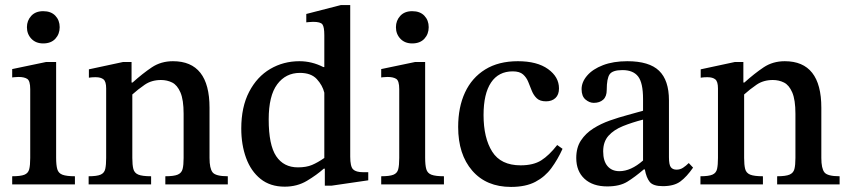

<svg xmlns="http://www.w3.org/2000/svg" viewBox="-20 -726 3346 756"><path d="M275 0H28V-32Q61 -32 76 -38Q91 -44 95 -59.5Q99 -75 99 -104V-375Q99 -408 87 -415.5Q75 -423 53 -423Q43 -423 35.5 -422Q28 -421 28 -421V-454L162 -482H201V-105Q201 -76 205.5 -60Q210 -44 226 -38Q242 -32 275 -32ZM150 -555Q121 -555 103.5 -573.5Q86 -592 86 -619Q86 -645 103 -663.5Q120 -682 150 -682Q181 -682 198 -664Q215 -646 215 -619Q215 -592 198 -573.5Q181 -555 150 -555Z M877 0H631V-32Q665 -32 680 -38.5Q695 -45 699 -60.5Q703 -76 703 -104V-278Q703 -333 690.5 -362Q678 -391 658 -401Q638 -411 614 -411Q577 -411 550 -392.5Q523 -374 501 -354V-104Q501 -77 505 -61Q509 -45 524.5 -38.5Q540 -32 575 -32V0H329V-32Q362 -32 376.5 -38.5Q391 -45 394.5 -61Q398 -77 398 -104V-378Q398 -405 387.5 -413.5Q377 -422 357 -422Q344 -422 337 -421Q330 -420 330 -420V-453L465 -482H498V-401H502Q542 -437 578 -461Q614 -485 661 -485Q805 -485 805 -302V-104Q805 -63 817 -47.5Q829 -32 877 -32Z M1101 9Q1044 9 1006 -21.5Q968 -52 949 -104Q930 -156 930 -220Q930 -305 961 -364.5Q992 -424 1044 -454.5Q1096 -485 1159 -485Q1208 -485 1253 -462H1257V-587Q1257 -620 1249.5 -630Q1242 -640 1213 -640Q1206 -640 1196 -639Q1186 -638 1186 -638V-671L1322 -706H1359V-109Q1359 -70 1370.5 -59Q1382 -48 1409 -48H1430V-16L1286 5H1259V-62H1255Q1227 -37 1188.5 -14Q1150 9 1101 9ZM1153 -67Q1186 -67 1208.5 -76.5Q1231 -86 1257 -104V-361Q1250 -390 1227.5 -414.5Q1205 -439 1161 -439Q1105 -439 1071.5 -394Q1038 -349 1038 -256Q1038 -155 1067.5 -111Q1097 -67 1153 -67Z M1728 0H1481V-32Q1514 -32 1529 -38Q1544 -44 1548 -59.5Q1552 -75 1552 -104V-375Q1552 -408 1540 -415.5Q1528 -423 1506 -423Q1496 -423 1488.5 -422Q1481 -421 1481 -421V-454L1615 -482H1654V-105Q1654 -76 1658.5 -60Q1663 -44 1679 -38Q1695 -32 1728 -32ZM1603 -555Q1574 -555 1556.5 -573.5Q1539 -592 1539 -619Q1539 -645 1556 -663.5Q1573 -682 1603 -682Q1634 -682 1651 -664Q1668 -646 1668 -619Q1668 -592 1651 -573.5Q1634 -555 1603 -555Z M2174 -155 2195 -140Q2176 -98 2151 -64Q2126 -30 2088 -10Q2050 10 1992 10Q1895 10 1839.5 -54Q1784 -118 1784 -226Q1784 -304 1811 -362Q1838 -420 1890.5 -452.5Q1943 -485 2019 -485Q2095 -485 2138 -454Q2181 -423 2181 -378Q2181 -353 2167 -340Q2153 -327 2130 -327Q2106 -327 2093.5 -339Q2081 -351 2074 -368.5Q2067 -386 2060 -403.5Q2053 -421 2039.5 -433Q2026 -445 1999 -445Q1943 -445 1913.5 -401Q1884 -357 1884 -273Q1884 -183 1918 -129Q1952 -75 2030 -75Q2080 -75 2111 -94.5Q2142 -114 2174 -155Z M2371 8Q2314 8 2281.5 -22Q2249 -52 2249 -104Q2249 -145 2267.5 -173Q2286 -201 2316 -220Q2346 -239 2381.5 -251.5Q2417 -264 2451 -273Q2485 -282 2512 -290V-336Q2512 -400 2492.5 -425Q2473 -450 2431 -450Q2392 -450 2380.5 -433.5Q2369 -417 2369 -372Q2369 -346 2355 -333.5Q2341 -321 2318 -321Q2301 -321 2285.5 -334Q2270 -347 2270 -375Q2270 -403 2292 -428.5Q2314 -454 2354.5 -469.5Q2395 -485 2450 -485Q2536 -485 2575 -447.5Q2614 -410 2614 -331V-107Q2614 -77 2621.5 -67.5Q2629 -58 2644 -58Q2658 -58 2669.5 -65.5Q2681 -73 2692 -84L2709 -66Q2684 -30 2659 -11.5Q2634 7 2590 7Q2552 7 2538.5 -9.5Q2525 -26 2519 -59H2515Q2480 -29 2450 -10.5Q2420 8 2371 8ZM2512 -94V-255Q2469 -244 2433 -229.5Q2397 -215 2376 -191.5Q2355 -168 2355 -130Q2355 -92 2372 -72Q2389 -52 2419 -52Q2464 -52 2512 -94Z M3286 0H3040V-32Q3074 -32 3089 -38.5Q3104 -45 3108 -60.5Q3112 -76 3112 -104V-278Q3112 -333 3099.5 -362Q3087 -391 3067 -401Q3047 -411 3023 -411Q2986 -411 2959 -392.5Q2932 -374 2910 -354V-104Q2910 -77 2914 -61Q2918 -45 2933.5 -38.5Q2949 -32 2984 -32V0H2738V-32Q2771 -32 2785.5 -38.5Q2800 -45 2803.5 -61Q2807 -77 2807 -104V-378Q2807 -405 2796.5 -413.5Q2786 -422 2766 -422Q2753 -422 2746 -421Q2739 -420 2739 -420V-453L2874 -482H2907V-401H2911Q2951 -437 2987 -461Q3023 -485 3070 -485Q3214 -485 3214 -302V-104Q3214 -63 3226 -47.5Q3238 -32 3286 -32Z"/></svg>

Font: STIX Two Text Medium
Style: Regular
Weight: 500
Designer: Ross Mills, John Hudson & Paul Hanslow, Tiro Typeworks Ltd; with prior portions MicroPress Inc., and Coen Hoffman.
Foundry: Tiro Typeworks Ltd
Version: Version 2.13 b171